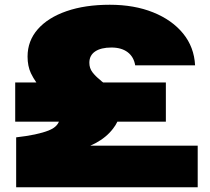

<svg xmlns="http://www.w3.org/2000/svg" viewBox="-20 -788 882 808"><path d="M44 -441H133Q120 -459 110 -480Q96 -510 96 -550Q96 -616 139 -665Q182 -714 260 -741Q338 -768 442 -768Q545 -768 624.5 -736Q704 -704 750.5 -647Q797 -590 801 -513H549Q543 -549 517 -568.5Q491 -588 449 -588Q405 -588 380.5 -571.5Q356 -555 356 -524Q356 -501 369 -484Q382 -467 401 -452Q407 -446 414 -441H678V-276H474Q467 -261 456 -247Q428 -210 381 -185Q371 -180 360 -175H812V0H48V-210Q137 -220 185 -239Q218 -252 228 -276H44Z"/></svg>

Font: Bounded
Style: Regular
Weight: 900
Designer: Vlad Churkin
Version: Version 1.0